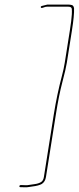

<svg xmlns="http://www.w3.org/2000/svg" viewBox="-20 -706 342 834"><path d="M168.3 -673.2C162 -670.7 158.4 -670.8 157.4 -673.7C156.4 -676.6 157.7 -678.7 161.3 -680C174.8 -683.7 182.8 -685.7 185.2 -686H277.2C282.6 -686 287.6 -685.3 292.4 -684C297.2 -682.7 300.3 -678 301.7 -670C302.5 -650 299.5 -618 292.5 -574L270.2 -433C267.3 -415 260.9 -387 250.8 -349C240.8 -311 231.4 -264.3 222.7 -209L179.6 63C177.5 76.5 171.5 86.5 161.8 93C152.7 98.2 138.9 101.9 120.6 104C114.8 104.7 109.4 105.5 104.2 106.5C99 107.5 93.6 107.8 87.8 107.5C82 107.2 75.6 107 68.6 107C65.3 107 63.9 105.5 64.3 102.5C64.8 99.5 66.7 98 70 98H77C81.7 98 86.4 98.2 91 98.5C95.6 98.8 100.3 98.5 105.1 97.5C110 96.5 118.1 95.3 129.6 93.9C141.1 92.5 150.6 89.5 158.1 85C164.7 81 168.9 73.7 170.6 63L213.7 -209C222.8 -266.3 234.7 -323 249.6 -379C254.6 -397.7 258.4 -415.7 261.2 -433L283.5 -574C288.3 -604.2 291.1 -627.4 292 -643.5C292.5 -653.2 292.5 -661.2 291.9 -667.5C291.2 -673.8 285.9 -677 275.8 -677H184.3C180 -677 174.6 -675.7 168.3 -673.2Z"/></svg>

Font: Proton
Style: LitIt
Weight: 500
Version: Version 1.017